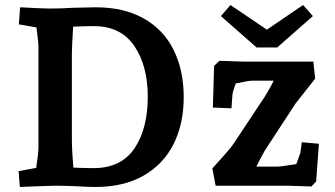

<svg xmlns="http://www.w3.org/2000/svg" viewBox="-20 -739 1333 764"><path d="M54 -58 124 -71Q133 -129 133 -155V-551Q133 -572 125 -630L55 -642L60 -710Q150 -705 179 -705Q222 -705 270 -708Q316 -709 361 -710Q473 -710 552 -665.5Q631 -621 671 -540Q711 -459 711 -352Q711 -246 670.5 -165.5Q630 -85 551 -40Q472 5 361 5Q322 5 283 2Q229 0 204 0Q179 0 59 5ZM272 -72Q318 -70 352 -70Q462 -70 515 -148.5Q568 -227 568 -354Q568 -477 514.5 -556Q461 -635 353 -635Q319 -635 271 -633Q266 -551 266 -521V-185Q266 -140 272 -72ZM1123 0H838L825 -69Q899 -150 910 -168L1032 -352Q1038 -361 1045 -373.5Q1052 -386 1060 -400L1069 -418H983Q971 -418 918 -407Q907 -377 905 -363L901 -308L827 -311L832 -477L853 -497L887 -496L945 -494H1227L1234 -426L1156 -327L1035 -142Q1021 -118 1000 -76H1087Q1093 -76 1159 -86L1175 -130L1181 -173L1249 -167L1238 -17L1219 3Q1138 0 1123 0ZM1042 -621 1186 -719 1225 -675 1083 -550H1001L859 -675L897 -719Z"/></svg>

Font: Andada Pro ExtraBold
Style: Regular
Weight: 800
Designer: Carolina Giovagnoli
Foundry: Huerta Tipografica
Version: Version 3.005; ttfautohint (v1.8.4)